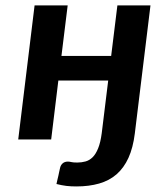

<svg xmlns="http://www.w3.org/2000/svg" viewBox="-20 -504 581 694"><path d="M523.9 -484.4 467.3 -21.5Q460.9 30.3 444.3 66.7Q427.7 103 401.4 126Q375 148.9 338.4 159.4Q301.8 169.9 255.9 169.9Q236.3 169.9 220 168Q203.6 166 184.1 161.1Q186 151.9 187.7 145Q189.5 138.2 190.9 131.6Q192.4 125 193.8 117.9Q195.3 110.8 197.3 102.1Q199.7 92.3 206.8 86.2Q213.9 80.1 225.6 80.1Q231 80.1 237.8 81.8Q244.6 83.5 259.3 83.5Q274.9 83.5 289.1 79.6Q303.2 75.7 314.7 64.5Q326.2 53.2 334.7 32.2Q343.3 11.2 347.7 -22.5L371.1 -212.9H190.9L165 0H45.9L105 -484.4H224.6L202.1 -301.8H381.8L404.3 -484.4Z"/></svg>

Font: Carlito
Style: Bold Italic
Weight: 700
Italic angle: -7°
Designer: Lukasz Dziedzic
Foundry: tyPoland Lukasz Dziedzic
Version: Version 1.104